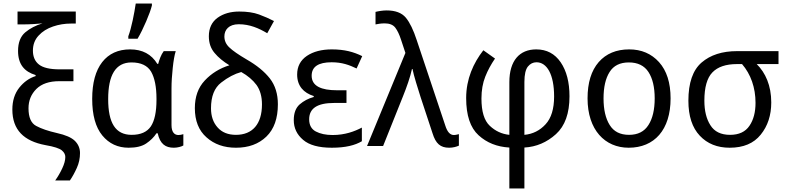

<svg xmlns="http://www.w3.org/2000/svg" viewBox="-20 -825 4441 1085"><path d="M49.8 -206.1C49.8 -91.3 114.3 -27.8 236.8 -4.9C285.6 3.4 316.4 13.7 329.6 24.9C342.8 36.1 349.1 48.8 349.1 62C349.1 80.6 343.3 102.1 331.5 127C319.8 151.9 306.6 174.3 292 194.8H375C389.2 174.3 401.9 150.9 414.1 124C426.3 97.2 432.1 69.3 432.1 40C432.1 13.2 422.4 -9.8 403.3 -28.8C383.8 -47.9 350.1 -62.5 301.8 -73.2C252.4 -84.5 213.4 -97.7 184.6 -113.3C155.8 -128.4 141.1 -161.6 141.1 -212.9C141.1 -256.3 155.8 -292.5 185.5 -322.3C215.3 -351.6 258.3 -366.2 314.9 -366.2H395V-433.1H316.9C261.7 -433.1 222.7 -442.4 200.2 -460.4C177.2 -478.5 166 -504.9 166 -539.1C166 -572.8 176.8 -601.1 198.2 -624C219.2 -647 246.6 -664.1 279.8 -675.3C312.5 -686.5 346.7 -691.9 381.8 -691.9H408.2V-759.8H79.1V-687H106C151.4 -687 196.3 -690.4 220.2 -692.9C182.1 -681.6 149.4 -664.6 122.6 -642.1C95.7 -619.1 82 -584.5 82 -537.1C82 -460.9 118.2 -419.9 181.2 -400.9V-395C145.5 -383.8 114.7 -361.8 88.9 -329.6C63 -296.9 49.8 -255.9 49.8 -206.1Z M724.1 -63C632.3 -63 591.3 -130.4 591.3 -265.1C591.3 -399.9 632.8 -472.2 723.1 -472.2C776.4 -472.2 813.5 -454.6 834 -419.9C854 -384.8 864.3 -334 864.3 -267.1V-261.2C864.3 -192.4 853.5 -142.6 832.5 -110.8C811 -79.1 774.9 -63 724.1 -63ZM707 9.8C749 9.8 782.2 2 806.2 -14.2C830.1 -30.3 849.6 -49.3 864.3 -71.8H871.1C884.8 -10.7 915.5 9.8 962.4 9.8C983.4 9.8 1005.9 3.4 1016.1 -2.9V-66.9C1005.9 -63.5 996.6 -62 988.3 -62C966.8 -62 949.2 -76.7 949.2 -118.2V-326.2C949.2 -361.3 951.7 -399.4 956.1 -440.4C960.4 -481.4 965.8 -513.2 973.1 -536.1H905.3C890.1 -516.1 879.9 -486.8 874 -463.9H869.1C835.9 -518.6 784.7 -545.9 715.3 -545.9C647.9 -545.9 595.2 -522 557.6 -474.1C520 -425.8 501 -356.4 501 -266.1C501 -174.8 520 -106 558.1 -59.6C596.2 -13.2 646 9.8 707 9.8ZM757.3 -606C773.9 -633.8 790 -667 806.2 -704.6C822.3 -742.2 833 -772 838.4 -793.9V-805.2H747.1C739.3 -752 723.1 -667 705.1 -620.1V-606Z M1332 -759.8C1282.7 -759.8 1242.2 -748 1209.5 -724.6C1176.8 -700.7 1160.2 -666 1160.2 -620.1C1160.2 -582.5 1170.9 -551.3 1192.4 -525.9C1213.4 -500.5 1241.7 -477.1 1276.4 -456.1C1221.2 -439 1174.8 -410.2 1137.2 -370.1C1099.6 -330.1 1081.1 -277.8 1081.1 -213.9C1081.1 -142.6 1103 -87.4 1147 -48.8C1190.4 -9.8 1246.1 9.8 1313.5 9.8C1384.8 9.8 1441.9 -11.2 1485.4 -53.2C1528.8 -95.2 1550.3 -156.2 1550.3 -235.8C1550.3 -293.9 1535.2 -342.8 1504.9 -381.8C1474.6 -420.4 1431.2 -456.1 1374 -488.8C1327.6 -516.1 1294.9 -538.6 1276.4 -556.6C1257.3 -574.2 1248 -595.2 1248 -619.1C1248 -656.2 1272.9 -688 1329.1 -688C1392.1 -688 1443.4 -665 1490.2 -637.2L1528.3 -706.1C1502.9 -719.2 1474.6 -731.9 1443.8 -743.2C1413.1 -754.4 1375.5 -759.8 1332 -759.8ZM1343.3 -418C1379.9 -397.5 1408.7 -373 1429.7 -344.7C1450.2 -315.9 1460.4 -279.3 1460.4 -234.9C1460.4 -124 1406.7 -63 1313.5 -63C1268.6 -63 1233.9 -77.1 1209.5 -105C1184.6 -132.8 1172.4 -168.9 1172.4 -212.9C1172.4 -280.3 1191.4 -328.6 1230 -358.4C1268.1 -388.2 1305.7 -407.7 1343.3 -418Z M1884.3 -314.9C1795.9 -314.9 1741.2 -338.4 1741.2 -397C1741.2 -447.8 1778.8 -473.1 1854 -473.1C1912.6 -473.1 1953.6 -458 1995.1 -438L2026.9 -507.8C1978 -531.7 1927.2 -545.9 1855 -545.9C1797.9 -545.9 1751 -533.7 1714.4 -509.3C1677.7 -484.4 1659.2 -449.2 1659.2 -403.8C1659.2 -338.9 1695.8 -300.3 1752.9 -282.2V-276.9C1722.2 -268.6 1695.8 -254.4 1673.8 -235.4C1651.4 -215.8 1640.1 -186 1640.1 -146C1640.1 -101.6 1657.7 -64.5 1692.9 -34.7C1727.5 -4.9 1781.7 9.8 1855 9.8C1932.6 9.8 1986.3 -3.9 2024.9 -26.9V-104C1983.9 -82.5 1929.7 -62 1859.9 -62C1821.3 -62 1789.6 -68.8 1764.6 -82C1739.7 -95.2 1727.1 -118.2 1727.1 -150.9C1727.1 -211.9 1772 -243.2 1868.2 -243.2H1938V-314.9Z M2145 0 2257.3 -280.8C2278.3 -333 2297.9 -388.2 2308.1 -435.1H2311C2314.9 -415.5 2321.8 -390.1 2331.1 -358.9C2340.3 -327.6 2349.1 -299.8 2356.9 -275.9L2424.3 -71.8C2442.4 -13.2 2468.8 9.8 2518.1 9.8C2539.6 9.8 2559.6 4.4 2573.2 -2V-66.9C2565.9 -65.4 2554.7 -62 2544.9 -62C2523.9 -62 2507.8 -78.6 2496.1 -116.2L2335 -598.1C2316.4 -655.3 2295.9 -697.8 2273.4 -725.1C2250.5 -752.4 2214.4 -766.1 2165 -766.1C2143.6 -766.1 2119.6 -762.2 2102.1 -757.8V-687C2115.7 -689.5 2131.3 -692.9 2154.3 -692.9C2181.6 -692.9 2201.7 -684.6 2213.9 -668.5C2226.1 -652.3 2236.8 -629.9 2246.1 -601.1L2271 -525.9L2054.2 0Z M2711.4 -541C2655.3 -468.8 2614.3 -378.9 2614.3 -271C2614.3 -172.9 2637.7 -103 2684.6 -60.5C2731 -18.1 2789.1 4.9 2858.4 8.8V240.2H2943.4V8.8C3010.7 4.9 3070.3 -20.5 3121.6 -66.9C3172.9 -113.3 3198.2 -184.6 3198.2 -280.8C3198.2 -360.4 3181.6 -424.3 3148.4 -473.1C3115.2 -521.5 3069.3 -545.9 3010.3 -545.9C2916 -545.9 2858.4 -482.4 2858.4 -360.8V-63C2815.9 -67.4 2778.8 -84.5 2747.6 -114.3C2716.3 -143.6 2700.7 -194.8 2700.7 -268.1C2700.7 -314.5 2708 -356 2722.2 -391.6C2736.3 -427.2 2754.9 -461.4 2777.3 -494.1ZM3011.7 -473.1C3070.3 -473.1 3111.3 -405.3 3111.3 -279.8C3111.3 -210 3095.2 -157.2 3063 -122.6C3030.8 -87.4 2990.7 -67.4 2943.4 -63V-361.8C2943.4 -403.8 2950.2 -433.1 2963.4 -449.2C2976.6 -465.3 2992.7 -473.1 3011.7 -473.1Z M3769.5 -269C3769.5 -357.4 3747.6 -425.8 3704.1 -474.1C3660.6 -522 3604.5 -545.9 3535.6 -545.9C3462.9 -545.9 3405.3 -522 3363.3 -474.1C3321.3 -425.8 3300.3 -357.4 3300.3 -269C3300.3 -90.8 3398.4 9.8 3532.7 9.8C3677.7 9.8 3769.5 -90.8 3769.5 -269ZM3390.6 -269C3390.6 -332 3401.9 -381.8 3424.8 -418C3447.3 -454.1 3483.4 -472.2 3533.7 -472.2C3584 -472.2 3621.1 -454.1 3644.5 -418C3668 -381.8 3679.7 -332 3679.7 -269C3679.7 -205.6 3668 -155.3 3644.5 -118.7C3621.1 -81.5 3584.5 -63 3534.7 -63C3484.4 -63 3448.2 -81.5 3425.3 -118.7C3402.3 -155.3 3390.6 -205.6 3390.6 -269Z M4338.4 -246.1C4338.4 -341.8 4305.7 -413.6 4256.3 -462.9H4379.4V-536.1H4145.5C4061.5 -536.1 3994.6 -514.6 3944.8 -471.7C3895 -428.7 3870.1 -356.9 3870.1 -255.9C3870.1 -169.4 3891.6 -103.5 3934.6 -58.1C3977.1 -12.7 4033.7 9.8 4103.5 9.8C4180.7 9.8 4239.3 -14.6 4278.8 -64C4318.4 -112.8 4338.4 -173.3 4338.4 -246.1ZM3960.4 -255.9C3960.4 -331.5 3975.6 -384.8 4005.9 -416C4036.1 -447.3 4082.5 -462.9 4144.5 -462.9H4173.3C4222.7 -405.8 4249.5 -329.6 4249.5 -244.1C4249.5 -191.4 4238.3 -147.9 4215.3 -114.3C4192.4 -80.1 4155.8 -63 4105.5 -63C4054.2 -63 4017.1 -81.1 3994.6 -117.2C3971.7 -152.8 3960.4 -199.2 3960.4 -255.9Z"/></svg>

Font: Avrile Sans
Style: Regular
Weight: 400
Designer: Monotype Design Team, Google (font), Stefan Peev (BGR Cyrillic), Cristiano Sobral (main changes)
Foundry: The Avrile Sans Project Authors
Version: Version 3.110